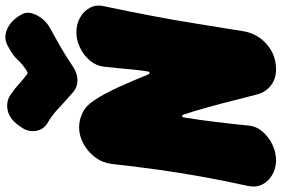

<svg xmlns="http://www.w3.org/2000/svg" viewBox="-200 -817 1025 699"><g transform="rotate(-90 312.5 -467.5)"><path d="M409 25Q375 25 350.5 6Q326 -13 318 -45Q308 -82 300 -114.5Q292 -147 284.5 -175.5Q277 -204 270 -228.5Q263 -253 257 -273.5Q251 -294 245 -311Q244 -317 239.5 -317Q235 -317 234 -308Q225 -252 218 -194.5Q211 -137 205 -77Q203 -48 183.5 -25Q164 -2 136 11.5Q108 25 78 25Q50 25 26 11.5Q2 -2 -9.5 -25Q-21 -48 -15 -77Q5 -168 19 -246.5Q33 -325 44 -403Q55 -481 65 -572Q69 -606 89 -633Q109 -660 138.5 -676Q168 -692 198 -692Q226 -692 252.5 -679Q279 -666 300 -632Q310 -617 321 -596.5Q332 -576 343.5 -551Q355 -526 367 -498Q379 -470 391 -440Q393 -436 397 -435.5Q401 -435 402 -443Q406 -468 408.5 -493.5Q411 -519 413.5 -545.5Q416 -572 419 -600Q422 -629 441 -652Q460 -675 488 -688.5Q516 -702 544 -702Q574 -702 598 -688.5Q622 -675 634 -652Q646 -629 639 -600Q620 -509 604.5 -428Q589 -347 576 -265.5Q563 -184 548 -92Q539 -42 500.5 -8.5Q462 25 409 25ZM610 -900Q619 -885 614 -865.5Q609 -846 595 -828Q581 -810 562 -799Q518 -775 487 -757Q456 -739 422 -716Q396 -698 370 -698Q344 -698 324 -716Q294 -742 267.5 -767Q241 -792 214 -807Q190 -822 185.5 -849Q181 -876 197 -900L200 -904Q226 -945 260 -952Q294 -959 319 -940Q340 -926 355 -912Q370 -898 391 -882Q394 -881 396 -880Q398 -879 403 -882Q426 -896 443.5 -915Q461 -934 492 -950Q521 -968 553.5 -955Q586 -942 608 -904Z"/></g></svg>

Font: Winky Sans Black
Style: Italic
Weight: 900
Italic angle: -8.97852°
Designer: Simon Atzbach
Foundry: typofactur
Version: Version 1.205